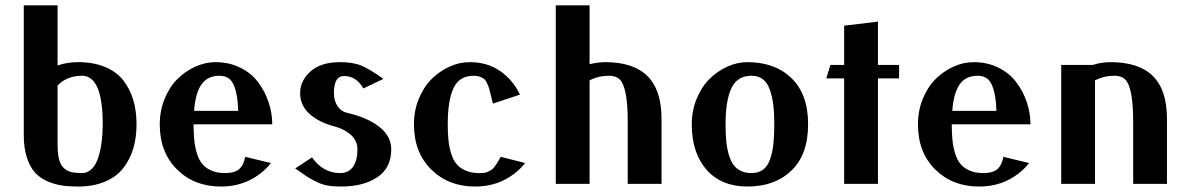

<svg xmlns="http://www.w3.org/2000/svg" viewBox="-20 -680 4403 710"><path d="M192.9 -363.8V-147.9Q192.9 -113.8 198 -92.3Q203.1 -70.8 215.3 -59.3Q227.5 -47.9 242.9 -43.9Q258.3 -40 283.2 -40Q304.2 -40 319.8 -55.9Q335.4 -71.8 343.8 -98.6Q352.1 -125.5 356 -155.8Q359.9 -186 359.9 -220.2Q359.9 -399.9 283.2 -399.9Q227.5 -399.9 192.9 -363.8ZM192.9 -438Q228.5 -450.2 268.1 -450.2Q326.2 -450.2 369.1 -432.1Q412.1 -414.1 436.8 -381.8Q461.4 -349.6 473.1 -309.3Q484.9 -269 484.9 -220.2Q484.9 -171.4 472.9 -131.1Q460.9 -90.8 436 -58.6Q411.1 -26.4 368.4 -8.3Q325.7 9.8 268.1 9.8Q234.9 9.8 208.5 5.9Q182.1 2 154.8 -10Q127.4 -22 109.1 -42.2Q90.8 -62.5 79.3 -97.7Q67.9 -132.8 67.9 -180.2V-660.2H192.9Z M695.8 -220.2Q695.8 -185.1 698.7 -158.9Q701.7 -132.8 709.2 -109.6Q716.8 -86.4 729.7 -71.8Q742.7 -57.1 763.4 -48.6Q784.2 -40 812 -40Q848.1 -40 864.7 -54.9Q881.3 -69.8 886.7 -100.1L981.9 -77.1Q950.2 -37.1 903.1 -13.7Q856 9.8 796.9 9.8Q698.2 9.8 634.5 -53.5Q570.8 -116.7 570.8 -220.2Q570.8 -271 588.9 -314.9Q606.9 -358.9 636.2 -387.9Q665.5 -417 702.4 -433.6Q739.3 -450.2 776.9 -450.2Q827.1 -450.2 868.2 -429.9Q909.2 -409.7 934.3 -376.2Q959.5 -342.8 973.1 -302.5Q986.8 -262.2 986.8 -220.2ZM697.8 -270H860.8Q859.9 -300.8 856.4 -322.3Q853 -343.8 845.7 -362.5Q838.4 -381.3 825 -390.6Q811.5 -399.9 792 -399.9Q746.6 -399.9 724.4 -366.9Q702.1 -334 697.8 -270Z M1397.9 -388.2 1323.7 -353Q1297.4 -398.9 1252 -398.9Q1214.8 -398.9 1214.8 -335.9Q1214.8 -307.1 1228.3 -287.4Q1241.7 -267.6 1261.7 -263.2Q1338.9 -245.6 1382.8 -210.9Q1426.8 -176.3 1426.8 -127.9Q1426.8 -59.1 1375.5 -24.7Q1324.2 9.8 1240.7 9.8Q1212.4 9.8 1191.4 6.1Q1170.4 2.4 1148.4 -8.5Q1126.5 -19.5 1114 -27.8Q1101.6 -36.1 1071.8 -57.1L1133.8 -98.1Q1174.8 -40 1237.8 -40Q1269 -40 1285.4 -63.2Q1301.8 -86.4 1301.8 -127.9Q1301.8 -146 1293.5 -161.1Q1285.2 -176.3 1271.7 -186.3Q1258.3 -196.3 1245.1 -202.4Q1231.9 -208.5 1218.8 -211.9Q1160.2 -227.1 1125 -258.5Q1089.8 -290 1089.8 -335.9Q1089.8 -381.3 1128.2 -415.8Q1166.5 -450.2 1237.8 -450.2Q1286.1 -450.2 1317.6 -436.8Q1349.1 -423.3 1397.9 -388.2Z M1802.7 -296.9Q1800.3 -306.6 1795.9 -325Q1791.5 -343.3 1789.3 -350.8Q1787.1 -358.4 1782 -370.4Q1776.9 -382.3 1771 -387.2Q1765.1 -392.1 1755.4 -396Q1745.6 -399.9 1731.9 -399.9Q1678.7 -399.9 1657.2 -354.5Q1635.7 -309.1 1635.7 -220.2Q1635.7 -185.1 1638.7 -158.9Q1641.6 -132.8 1649.2 -109.6Q1656.7 -86.4 1669.7 -71.8Q1682.6 -57.1 1703.4 -48.6Q1724.1 -40 1752 -40Q1762.7 -40 1771 -41Q1779.3 -42 1786.1 -45.7Q1793 -49.3 1797.4 -51.8Q1801.8 -54.2 1807.1 -61.3Q1812.5 -68.4 1814.7 -71.8Q1816.9 -75.2 1823 -85.4Q1829.1 -95.7 1832 -100.1L1921.9 -77.1Q1890.1 -37.1 1843 -13.7Q1795.9 9.8 1736.8 9.8Q1638.2 9.8 1574.5 -53.5Q1510.7 -116.7 1510.7 -220.2Q1510.7 -271 1528.8 -314.9Q1546.9 -358.9 1576.2 -387.9Q1605.5 -417 1642.3 -433.6Q1679.2 -450.2 1716.8 -450.2Q1782.2 -450.2 1829.6 -417.2Q1877 -384.3 1902.8 -330.1Z M2160.2 -382.8V0H2035.2V-660.2H2160.2V-442.9Q2193.8 -450.2 2217.3 -450.2Q2322.8 -450.2 2374.5 -398.4Q2426.3 -346.7 2426.3 -240.2V0H2301.3V-228Q2301.3 -296.9 2293.5 -335Q2285.6 -373 2271.5 -386.5Q2257.3 -399.9 2232.4 -399.9Q2193.4 -399.9 2160.2 -382.8Z M2843.3 -220.2Q2843.3 -262.2 2839.4 -293.2Q2835.4 -324.2 2826.4 -349.4Q2817.4 -374.5 2800.5 -387.2Q2783.7 -399.9 2759.3 -399.9Q2706.5 -399.9 2684.8 -354.2Q2663.1 -308.6 2663.1 -220.2Q2663.1 -185.5 2665.5 -159.2Q2668 -132.8 2674.6 -109.6Q2681.2 -86.4 2691.7 -71.5Q2702.1 -56.6 2719.2 -48.3Q2736.3 -40 2759.3 -40Q2784.7 -40 2801.8 -52.7Q2818.8 -65.4 2827.6 -90.8Q2836.4 -116.2 2839.8 -146.7Q2843.3 -177.2 2843.3 -220.2ZM2744.1 9.8Q2647.5 9.8 2592.8 -52.2Q2538.1 -114.3 2538.1 -220.2Q2538.1 -271 2556.2 -314.9Q2574.2 -358.9 2603.5 -387.9Q2632.8 -417 2669.7 -433.6Q2706.5 -450.2 2744.1 -450.2Q2845.2 -450.2 2906.7 -391.1Q2968.3 -332 2968.3 -220.2Q2968.3 -108.4 2906.7 -49.3Q2845.2 9.8 2744.1 9.8Z M3226.6 -390.1V0H3101.6V-390.1H3035.6L3050.8 -439.9H3101.6V-585L3226.6 -600.1V-439.9H3304.7V-390.1Z M3499.5 -220.2Q3499.5 -185.1 3502.4 -158.9Q3505.4 -132.8 3512.9 -109.6Q3520.5 -86.4 3533.4 -71.8Q3546.4 -57.1 3567.1 -48.6Q3587.9 -40 3615.7 -40Q3651.9 -40 3668.5 -54.9Q3685.1 -69.8 3690.4 -100.1L3785.6 -77.1Q3753.9 -37.1 3706.8 -13.7Q3659.7 9.8 3600.6 9.8Q3502 9.8 3438.2 -53.5Q3374.5 -116.7 3374.5 -220.2Q3374.5 -271 3392.6 -314.9Q3410.6 -358.9 3439.9 -387.9Q3469.2 -417 3506.1 -433.6Q3543 -450.2 3580.6 -450.2Q3630.9 -450.2 3671.9 -429.9Q3712.9 -409.7 3738 -376.2Q3763.2 -342.8 3776.9 -302.5Q3790.5 -262.2 3790.5 -220.2ZM3501.5 -270H3664.6Q3663.6 -300.8 3660.2 -322.3Q3656.7 -343.8 3649.4 -362.5Q3642.1 -381.3 3628.7 -390.6Q3615.2 -399.9 3595.7 -399.9Q3550.3 -399.9 3528.1 -366.9Q3505.9 -334 3501.5 -270Z M4020.5 -439.9Q4054.2 -450.2 4086.4 -450.2Q4191.9 -450.2 4243.7 -398.4Q4295.4 -346.7 4295.4 -240.2V0H4170.4V-228Q4170.4 -296.9 4162.6 -335Q4154.8 -373 4140.6 -386.5Q4126.5 -399.9 4101.6 -399.9Q4062.5 -399.9 4029.3 -382.8V0H3904.3V-439.9Z"/></svg>

Font: Pfennig
Style: Bold
Weight: 700
Version: Version 20120410 ; ttfautohint (v0.8)